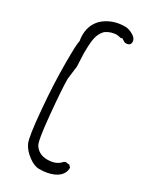

<svg xmlns="http://www.w3.org/2000/svg" viewBox="-200 -824 739 900"><g transform="rotate(30 170.0 -374.0)"><path d="M89.8 -558.6C89.8 -584 90.8 -606.9 92.8 -624.5C94.2 -635.7 96.2 -645.5 98.6 -652.8V-653.3C104 -668.5 113.8 -686.5 126 -694.8C133.3 -699.7 141.6 -703.6 151.9 -707C162.6 -710 170.9 -711.4 178.7 -711.4C186.5 -711.4 193.4 -710 201.7 -707.5C206.1 -709 209 -709.5 211.4 -709.5C212.4 -709.5 214.4 -708 218.3 -705.6C225.6 -700.2 231 -697.8 236.3 -697.8C252.4 -697.8 261.2 -705.1 261.2 -718.3C261.2 -732.4 252.4 -743.7 235.8 -752.4L236.3 -752C222.2 -760.3 208 -764.2 195.3 -764.2C153.3 -764.2 116.7 -752 86.9 -729C58.1 -706.1 41 -671.9 41 -630.9C41 -620.1 41.5 -609.9 43.9 -599.1C39.6 -583.5 38.6 -542.5 38.6 -474.6C38.6 -403.8 42 -321.8 50.3 -229C58.1 -135.3 66.9 -79.1 75.7 -60.5C84.5 -41.5 99.6 -23.9 120.6 -8.3C142.6 8.3 161.6 15.6 178.2 15.6C193.8 15.6 208.5 14.6 220.2 12.2C273.4 2 302.2 -23.9 302.2 -62L290.5 -73.7C279.3 -70.8 274.9 -80.6 261.2 -69.3C245.6 -50.8 221.7 -41.5 189.9 -41.5C159.7 -41.5 136.7 -53.2 121.6 -76.7C113.3 -88.9 105 -139.2 96.7 -227.5C88.4 -316.9 84 -379.9 84 -418L92.8 -488.8Z"/></g></svg>

Font: Amatic Mod Bold ONEptTWO
Style: Bold
Weight: 700
Designer: David Occhino Design
Foundry: David Occhino Design
Version: Version 1.2